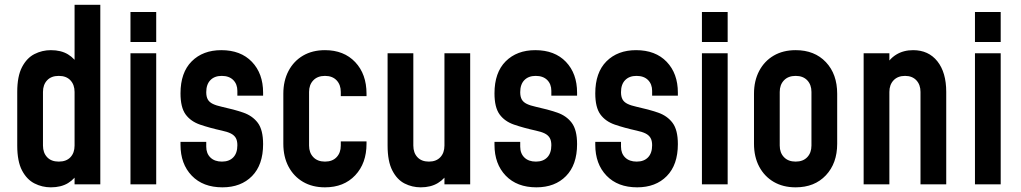

<svg xmlns="http://www.w3.org/2000/svg" viewBox="-20 -770 4263 802"><path d="M192.5 12.5Q156 12.5 124 -3.8Q92 -20 72 -58Q52 -96 52 -162V-386Q52 -451.5 72 -489.8Q92 -528 124 -544.2Q156 -560.5 192.5 -560.5Q235 -560.5 264.2 -542.8Q293.5 -525 310 -493L291.5 -468V-750H399V0H291.5V-79.5L310 -55Q293.5 -23 264.2 -5.2Q235 12.5 192.5 12.5ZM225.5 -95Q257 -95 274.2 -113.2Q291.5 -131.5 291.5 -162V-386Q291.5 -416 274.2 -434.5Q257 -453 225.5 -453Q194 -453 176.8 -434.5Q159.5 -416 159.5 -386V-162Q159.5 -132 176.8 -113.5Q194 -95 225.5 -95Z M525 0V-547.5H632.5V0ZM525 -594.5V-720H632.5V-594.5Z M909 12.5Q828 12.5 781 -36.2Q734 -85 734 -165V-177.5H841.5V-157.5Q841.5 -129 859 -112Q876.5 -95 907 -95Q937.5 -95 954.5 -112.8Q971.5 -130.5 971.5 -163.5Q971.5 -182.5 964.8 -194Q958 -205.5 944 -212.5Q930 -219.5 906.5 -224.5Q854.5 -236 815.5 -249.5Q776.5 -263 755.2 -292.2Q734 -321.5 734 -380Q734 -467 780.8 -513.8Q827.5 -560.5 904.5 -560.5Q985.5 -560.5 1032.2 -511.8Q1079 -463 1079 -383V-370.5H971.5V-390.5Q971.5 -418.5 954.2 -435.8Q937 -453 906 -453Q876 -453 858.8 -435.2Q841.5 -417.5 841.5 -385Q841.5 -366 848 -354.5Q854.5 -343 869 -336Q883.5 -329 906.5 -324Q957 -313 995.8 -299.8Q1034.5 -286.5 1056.8 -257Q1079 -227.5 1079 -168Q1079 -81.5 1032.8 -34.5Q986.5 12.5 909 12.5Z M1337.5 12.5Q1285 12.5 1246 -10.2Q1207 -33 1185.2 -74Q1163.5 -115 1163.5 -169.5V-378.5Q1163.5 -432.5 1185.2 -473.8Q1207 -515 1246 -537.8Q1285 -560.5 1337.5 -560.5Q1416.5 -560.5 1463.8 -510.5Q1511 -460.5 1511 -378.5V-368.5H1403.5V-386Q1403.5 -416 1386 -434.5Q1368.5 -453 1337.5 -453Q1306.5 -453 1288.8 -434.5Q1271 -416 1271 -386V-162Q1271 -132 1288.8 -113.5Q1306.5 -95 1337.5 -95Q1368.5 -95 1386 -113.5Q1403.5 -132 1403.5 -162V-179.5H1511V-169.5Q1511 -88 1463.8 -37.8Q1416.5 12.5 1337.5 12.5Z M1737.5 12.5Q1701.5 12.5 1670 -3.5Q1638.5 -19.5 1618.8 -57.8Q1599 -96 1599 -162V-547.5H1706.5V-162Q1706.5 -131.5 1723.8 -113.2Q1741 -95 1771.5 -95Q1802 -95 1819.2 -113.2Q1836.5 -131.5 1836.5 -162V-547.5H1944V0H1836.5V-80L1855.5 -55.5Q1839 -23.5 1809.2 -5.5Q1779.5 12.5 1737.5 12.5Z M2220.5 12.5Q2139.5 12.5 2092.5 -36.2Q2045.5 -85 2045.5 -165V-177.5H2153V-157.5Q2153 -129 2170.5 -112Q2188 -95 2218.5 -95Q2249 -95 2266 -112.8Q2283 -130.5 2283 -163.5Q2283 -182.5 2276.2 -194Q2269.5 -205.5 2255.5 -212.5Q2241.5 -219.5 2218 -224.5Q2166 -236 2127 -249.5Q2088 -263 2066.8 -292.2Q2045.5 -321.5 2045.5 -380Q2045.5 -467 2092.2 -513.8Q2139 -560.5 2216 -560.5Q2297 -560.5 2343.8 -511.8Q2390.5 -463 2390.5 -383V-370.5H2283V-390.5Q2283 -418.5 2265.8 -435.8Q2248.5 -453 2217.5 -453Q2187.5 -453 2170.2 -435.2Q2153 -417.5 2153 -385Q2153 -366 2159.5 -354.5Q2166 -343 2180.5 -336Q2195 -329 2218 -324Q2268.5 -313 2307.2 -299.8Q2346 -286.5 2368.2 -257Q2390.5 -227.5 2390.5 -168Q2390.5 -81.5 2344.2 -34.5Q2298 12.5 2220.5 12.5Z M2641.5 12.5Q2560.5 12.5 2513.5 -36.2Q2466.5 -85 2466.5 -165V-177.5H2574V-157.5Q2574 -129 2591.5 -112Q2609 -95 2639.5 -95Q2670 -95 2687 -112.8Q2704 -130.5 2704 -163.5Q2704 -182.5 2697.2 -194Q2690.5 -205.5 2676.5 -212.5Q2662.5 -219.5 2639 -224.5Q2587 -236 2548 -249.5Q2509 -263 2487.8 -292.2Q2466.5 -321.5 2466.5 -380Q2466.5 -467 2513.2 -513.8Q2560 -560.5 2637 -560.5Q2718 -560.5 2764.8 -511.8Q2811.5 -463 2811.5 -383V-370.5H2704V-390.5Q2704 -418.5 2686.8 -435.8Q2669.5 -453 2638.5 -453Q2608.5 -453 2591.2 -435.2Q2574 -417.5 2574 -385Q2574 -366 2580.5 -354.5Q2587 -343 2601.5 -336Q2616 -329 2639 -324Q2689.5 -313 2728.2 -299.8Q2767 -286.5 2789.2 -257Q2811.5 -227.5 2811.5 -168Q2811.5 -81.5 2765.2 -34.5Q2719 12.5 2641.5 12.5Z M2912 0V-547.5H3019.5V0ZM2912 -594.5V-720H3019.5V-594.5Z M3303.5 12.5Q3251 12.5 3212 -10.2Q3173 -33 3151.2 -74Q3129.5 -115 3129.5 -169.5V-378.5Q3129.5 -432.5 3151.2 -473.8Q3173 -515 3212 -537.8Q3251 -560.5 3303.5 -560.5Q3382.5 -560.5 3429.8 -510.5Q3477 -460.5 3477 -378.5V-169.5Q3477 -88 3429.8 -37.8Q3382.5 12.5 3303.5 12.5ZM3303.5 -95Q3334.5 -95 3352 -113.5Q3369.5 -132 3369.5 -162V-386Q3369.5 -416 3352 -434.5Q3334.5 -453 3303.5 -453Q3272.5 -453 3254.8 -434.5Q3237 -416 3237 -386V-162Q3237 -132 3254.8 -113.5Q3272.5 -95 3303.5 -95Z M3587.5 0V-547.5H3695V-465.5L3675.5 -487Q3693 -523 3723.5 -541.8Q3754 -560.5 3794 -560.5Q3858.5 -560.5 3895.5 -514Q3932.5 -467.5 3932.5 -386V0H3825V-386Q3825 -416 3807.8 -434.5Q3790.5 -453 3760.5 -453Q3730 -453 3712.5 -434.5Q3695 -416 3695 -386V0Z M4052.5 0V-547.5H4160V0ZM4052.5 -594.5V-720H4160V-594.5Z"/></svg>

Font: Mohave SemiBold
Style: Regular
Weight: 600
Designer: Gumpita Rahayu
Foundry: Tokotype
Version: Version 2.003